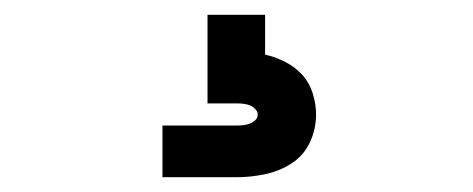

<svg xmlns="http://www.w3.org/2000/svg" viewBox="-20 -20 640 260"><path d="M200 220V150H300Q305 150 309.5 149.5Q314 149 318 147.5Q322 146 325.5 143Q329 140 329 135Q329 131 325.5 127.5Q322 124 318 122.5Q314 121 309.5 120.5Q305 120 300 120H261V0H339V54Q353 57 366.5 64Q380 71 389.5 81.5Q399 92 403.5 106.5Q408 121 408 135Q408 155 399.5 173Q391 191 374.5 201.5Q358 212 338.5 216Q319 220 300 220Z"/></svg>

Font: Monocode
Style: Regular
Weight: 400
Designer: Belleve Invis
Foundry: Belleve Invis
Version: Version 16.1.0; ttfautohint (v1.8.4)